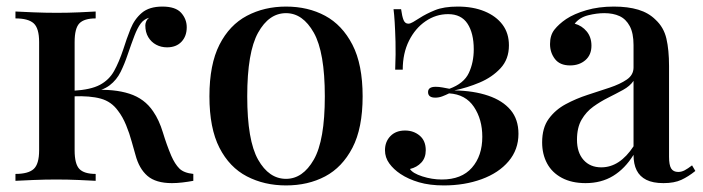

<svg xmlns="http://www.w3.org/2000/svg" viewBox="-20 -550 2138 584"><path d="M474 -530Q514 -530 531 -511Q548 -492 548 -467Q548 -440 532 -423Q516 -406 488 -406Q470 -406 455 -414Q440 -422 431 -437Q422 -452 422 -473Q422 -479 425 -485.5Q428 -492 434 -496Q418 -492 408 -478.5Q398 -465 389 -441.5Q380 -418 368 -383Q359 -356 347 -331.5Q335 -307 313.5 -290.5Q292 -274 254 -269L261 -276Q327 -280 373.5 -265Q420 -250 446 -211Q464 -185 475.5 -147Q487 -109 501 -76Q512 -51 525.5 -37.5Q539 -24 568 -21V0Q552 3 535 5Q518 7 503 7Q454 7 428.5 -15Q403 -37 392 -79Q387 -95 380.5 -119.5Q374 -144 363.5 -169.5Q353 -195 339 -213Q319 -241 286.5 -250Q254 -259 203 -257V-274Q256 -277 284 -292Q312 -307 327 -334Q342 -361 355 -400Q365 -432 377 -462Q389 -492 411.5 -511Q434 -530 474 -530ZM271 -515V-494Q236 -494 221.5 -479Q207 -464 207 -422V-93Q207 -51 221.5 -36Q236 -21 271 -21V0Q254 -1 220 -2.5Q186 -4 151 -4Q117 -4 81 -2.5Q45 -1 27 0V-21Q66 -21 82.5 -36Q99 -51 99 -93V-422Q99 -464 82.5 -479Q66 -494 27 -494V-515Q45 -514 81.5 -512.5Q118 -511 153 -511Q187 -511 221 -512.5Q255 -514 271 -515Z M850 -530Q917 -530 969 -502Q1021 -474 1052 -414Q1083 -354 1083 -257Q1083 -160 1052 -100.5Q1021 -41 969 -13.5Q917 14 850 14Q784 14 731 -13.5Q678 -41 647.5 -100.5Q617 -160 617 -257Q617 -354 647.5 -414Q678 -474 731 -502Q784 -530 850 -530ZM850 -510Q798 -510 765 -450.5Q732 -391 732 -257Q732 -123 765 -64.5Q798 -6 850 -6Q901 -6 934.5 -64.5Q968 -123 968 -257Q968 -391 934.5 -450.5Q901 -510 850 -510Z M1372 -530Q1419 -530 1454 -515.5Q1489 -501 1508.5 -475Q1528 -449 1528 -412Q1528 -370 1502.5 -342.5Q1477 -315 1439 -299Q1401 -283 1362 -275Q1421 -274 1465 -259Q1509 -244 1533 -215.5Q1557 -187 1557 -143Q1557 -95 1527 -59.5Q1497 -24 1445 -5Q1393 14 1330 14Q1287 14 1254.5 4.5Q1222 -5 1198 -21Q1177 -35 1164 -53Q1151 -71 1151 -93Q1151 -119 1167.5 -136Q1184 -153 1212 -153Q1238 -153 1256.5 -137.5Q1275 -122 1275 -93Q1275 -70 1261.5 -55.5Q1248 -41 1227 -36Q1235 -23 1264.5 -13.5Q1294 -4 1324 -4Q1384 -4 1415.5 -40Q1447 -76 1447 -134Q1447 -187 1421.5 -225Q1396 -263 1346 -266Q1336 -261 1325.5 -257Q1315 -253 1304 -253Q1282 -253 1282 -270Q1282 -286 1305 -286Q1315 -286 1326 -284Q1337 -282 1347 -280Q1391 -296 1406 -328Q1421 -360 1421 -400Q1421 -449 1402 -478Q1383 -507 1343 -507Q1306 -507 1274.5 -485.5Q1243 -464 1224 -426Q1205 -388 1205 -338H1182Q1184 -388 1183 -423Q1182 -458 1180.5 -482.5Q1179 -507 1177 -522H1200Q1203 -500 1207.5 -489Q1212 -478 1222 -478Q1228 -478 1236.5 -483Q1245 -488 1256 -495Q1276 -508 1303 -519Q1330 -530 1372 -530Z M1761 7Q1719 7 1689 -9Q1659 -25 1644 -53Q1629 -81 1629 -117Q1629 -161 1649 -188.5Q1669 -216 1700.5 -233Q1732 -250 1767.5 -261.5Q1803 -273 1834.5 -283.5Q1866 -294 1886.5 -308Q1907 -322 1907 -345V-413Q1907 -449 1895.5 -470.5Q1884 -492 1864.5 -501Q1845 -510 1818 -510Q1795 -510 1769 -503.5Q1743 -497 1728 -478Q1750 -472 1764.5 -454.5Q1779 -437 1779 -411Q1779 -383 1760.5 -367Q1742 -351 1714 -351Q1683 -351 1668 -370.5Q1653 -390 1653 -416Q1653 -443 1666.5 -460Q1680 -477 1702 -492Q1726 -508 1763.5 -519Q1801 -530 1847 -530Q1890 -530 1921.5 -520.5Q1953 -511 1974 -490Q1999 -467 2007 -432.5Q2015 -398 2015 -349V-73Q2015 -48 2021.5 -37.5Q2028 -27 2043 -27Q2053 -27 2062.5 -32Q2072 -37 2085 -47L2095 -30Q2074 -13 2052.5 -3Q2031 7 1998 7Q1966 7 1946 -3Q1926 -13 1916.5 -32Q1907 -51 1907 -79Q1881 -37 1845 -15Q1809 7 1761 7ZM1809 -41Q1837 -41 1861.5 -57Q1886 -73 1907 -105V-304Q1896 -288 1875 -276.5Q1854 -265 1830 -253Q1806 -241 1784.5 -225.5Q1763 -210 1749 -186Q1735 -162 1735 -125Q1735 -86 1755 -63.5Q1775 -41 1809 -41Z"/></svg>

Font: Playfair Display Medium
Style: Regular
Weight: 500
Designer: Claus Eggers Sørensen
Foundry: Claus Eggers Sørensen
Version: Version 1.203